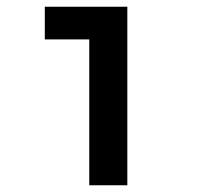

<svg xmlns="http://www.w3.org/2000/svg" viewBox="-20 -550 590 570"><path d="M245 0V-433H113V-530H358V0Z"/></svg>

Font: Lode
Style: Bold
Weight: 700
Monospace: yes
Designer: Belleve Invis
Foundry: Belleve Invis
Version: Version 29.2.0; ttfautohint (v1.8.3)